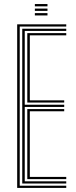

<svg xmlns="http://www.w3.org/2000/svg" viewBox="-20 -919 374 939"><path d="M64 0V-800H304V-789.2H76.5V-10.8H304V0ZM113.5 -43V-385.5H294V-374.8H125.8V-53.8H304V-43ZM88.8 -21.5V-778.5H304V-767.8H101V-406.8H294V-396H101V-32.2H304V-21.5ZM113.5 -417.5V-757H304V-746.2H125.8V-428.2H294V-417.5ZM150.5 -888V-899.2H212.2V-888ZM150.5 -843.5V-854.8H212.2V-843.5ZM150.5 -865.8V-877H212.2V-865.8Z"/></svg>

Font: Big Shoulders Inline Text Thin Light
Style: Regular
Weight: 300
Version: Version 2.002